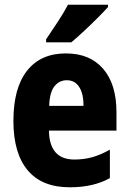

<svg xmlns="http://www.w3.org/2000/svg" viewBox="-20 -786 549 816"><path d="M260 -559Q362 -559 418.5 -493.5Q475 -428 475 -309V-231H188Q190 -108 296 -108Q337 -108 372.5 -118Q408 -128 447 -150V-29Q377 10 277 10Q158 10 97.5 -62.5Q37 -135 37 -272Q37 -412 95 -485.5Q153 -559 260 -559ZM264 -445Q232 -445 211.5 -419.5Q191 -394 189 -336H335Q335 -388 316.5 -416.5Q298 -445 264 -445ZM439 -756Q423 -738 395.5 -710.5Q368 -683 338 -655Q308 -627 283 -606H176V-619Q201 -656 226 -694Q251 -732 269 -766H439Z"/></svg>

Font: Noto Sans Myanmar Condensed ExtraBold
Style: Regular
Weight: 800
Width: 3
Designer: Monotype Design Team
Foundry: Monotype Imaging Inc.
Version: Version 2.107; ttfautohint (v1.8.4.7-5d5b)